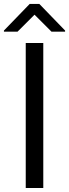

<svg xmlns="http://www.w3.org/2000/svg" viewBox="-41 -943 347 963"><path d="M176.1 -727.3V0H88.1V-727.3ZM46.9 -784.1 132.1 -869.3 217.3 -784.1H285.5V-789.8L156.2 -923.3H108L-21.3 -789.8V-784.1Z"/></svg>

Font: Inter UI
Style: Regular
Weight: 400
Designer: Rasmus Andersson
Foundry: rsms
Version: 3.2;8d6f07862